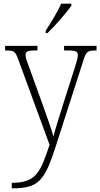

<svg xmlns="http://www.w3.org/2000/svg" viewBox="-20 -786 546 1046"><path d="M229 -619V-606H239C281 -646 346 -721 369 -756V-766H313C294 -721 258 -664 229 -619ZM44 210V240H47C193 240 224 198 287 1L431 -447C449 -506 456 -511 502 -511H506V-536H329V-511H354C397 -511 404 -503 404 -485C404 -471 397 -447 388 -419L314 -187C296 -128 281 -82 271 -42C261 -82 234 -154 211 -220L142 -411C126 -453 119 -473 119 -486C119 -504 128 -511 170 -511H184V-536H8V-511H10C59 -511 63 -507 81 -458L250 3C200 153 177 210 44 210Z"/></svg>

Font: Noto Serif Devanagari SemiCondensed ExtraLight
Style: Regular
Weight: 200
Width: 4
Designer: Universal Thirst, Indian Type Foundry and the Monotype Design Team
Foundry: Monotype Imaging Inc.
Version: Version 2.004